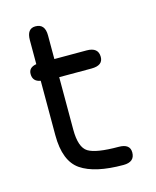

<svg xmlns="http://www.w3.org/2000/svg" viewBox="-94 -653 584 719"><g transform="rotate(-15 198.5 -293.5)"><path d="M148.4 -176.8Q148.4 -107.4 178.7 -88.9Q209 -70.3 295.9 -70.3Q339.8 -70.3 339.8 -37.1Q339.8 0 295.9 0Q185.5 0 131.8 -36.6Q78.1 -73.2 78.1 -173.8V-384.8Q47.9 -389.6 47.9 -418.9Q47.9 -444.3 78.1 -449.2V-542Q78.1 -586.9 111.3 -586.9Q148.4 -586.9 148.4 -542V-450.2H273.4Q318.4 -450.2 318.4 -413.1Q318.4 -379.9 273.4 -379.9H148.4Z"/></g></svg>

Font: Jura
Style: DemiBold
Weight: 600
Version: Version 2.4